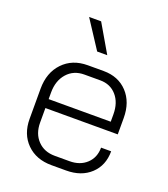

<svg xmlns="http://www.w3.org/2000/svg" viewBox="-135 -826 815 930"><g transform="rotate(20 272.5 -360.5)"><path d="M62 -167V-322Q62 -405 110.5 -456Q159 -507 238 -507H320Q396 -507 442.5 -457.5Q489 -408 489 -326V-242H116V-167Q116 -110 149.5 -75Q183 -40 238 -40H314Q368 -40 401.5 -71.5Q435 -103 435 -154H487Q487 -81 439.5 -36.5Q392 8 314 8H238Q159 8 110.5 -40Q62 -88 62 -167ZM436 -288V-326Q436 -386 404 -422.5Q372 -459 320 -459H238Q183 -459 149.5 -421Q116 -383 116 -322V-288ZM164 -729H226L310 -585H258Z"/></g></svg>

Font: Bai Jamjuree Light
Style: Regular
Weight: 300
Designer: Katatrad Aksorn Co.,Ltd.
Foundry: Cadson Demak Co.,Ltd.
Version: Version 1.000; ttfautohint (v1.6)